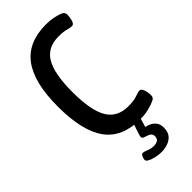

<svg xmlns="http://www.w3.org/2000/svg" viewBox="-287 -760 1024 1024"><g transform="rotate(-45 225.0 -248.0)"><path d="M303 7Q168 7 104.5 -80.5Q41 -168 41 -352Q41 -532 106 -619.5Q171 -707 306 -707Q334 -707 360 -702Q386 -697 403 -690Q424 -683 424 -663Q424 -644 418 -623Q412 -602 398 -602Q386 -602 364.5 -608Q343 -614 308 -614Q225 -614 188 -552Q151 -490 151 -352Q151 -212 188.5 -149.5Q226 -87 308 -87Q351 -87 375 -96Q399 -105 409 -105Q422 -105 429 -84.5Q436 -64 436 -43Q436 -35 432 -28Q428 -21 416 -16Q396 -7 367 0Q338 7 303 7ZM261 211Q240 211 218 206Q196 201 181.5 193Q167 185 167 177Q167 169 172.5 156Q178 143 186 143Q198 143 215.5 151Q233 159 257 159Q270 159 283 152.5Q296 146 296 126Q296 112 287.5 105Q279 98 268 95Q257 92 248 88Q239 84 239 76Q239 70 244 54Q249 38 263 -3H311L294 55Q323 60 342.5 77.5Q362 95 362 126Q362 160 346.5 178Q331 196 307.5 203.5Q284 211 261 211Z"/></g></svg>

Font: Asap Condensed Medium
Style: Regular
Weight: 500
Width: 3
Designer: Pablo Cosgaya
Foundry: Omnibus-Type
Version: Version 3.001; ttfautohint (v1.8.4.7-5d5b)